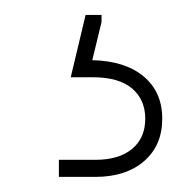

<svg xmlns="http://www.w3.org/2000/svg" viewBox="-20 -29 237 253"><path d="M57.6 204.1V181.6H105.5Q136.7 181.6 154.1 167.2Q171.4 152.8 171.4 127.4Q171.4 102.5 154.1 87.6Q136.7 72.8 102.1 72.8H73.2L92.8 -9.3H113.8V0L101.6 50.3Q145 51.3 169.4 71.8Q193.8 92.3 193.8 127.4Q193.8 162.6 169.9 183.3Q146 204.1 105.5 204.1Z"/></svg>

Font: Inter 16pt Thin
Style: Regular
Weight: 250
Version: Version 4.001;git-66647c0bb